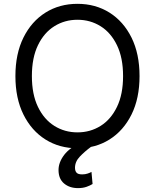

<svg xmlns="http://www.w3.org/2000/svg" viewBox="-20 -757 801 993"><path d="M701.7 -363.6Q701.7 -248.6 660.2 -164.8Q618.6 -81 546.2 -35.5Q473.7 9.9 380.7 9.9Q287.6 9.9 215.2 -35.5Q142.8 -81 101.2 -164.8Q59.7 -248.6 59.7 -363.6Q59.7 -478.7 101.2 -562.5Q142.8 -646.3 215.2 -691.8Q287.6 -737.2 380.7 -737.2Q473.7 -737.2 546.2 -691.8Q618.6 -646.3 660.2 -562.5Q701.7 -478.7 701.7 -363.6ZM616.5 -363.6Q616.5 -458.1 585 -523.1Q553.6 -588.1 500.2 -621.4Q446.7 -654.8 380.7 -654.8Q314.6 -654.8 261.2 -621.4Q207.7 -588.1 176.3 -523.1Q144.9 -458.1 144.9 -363.6Q144.9 -269.2 176.3 -204.2Q207.7 -139.2 261.2 -105.8Q314.6 -72.4 380.7 -72.4Q446.7 -72.4 500.2 -105.8Q553.6 -139.2 585 -204.2Q616.5 -269.2 616.5 -363.6ZM383.5 215.9Q339.8 215.9 311.3 191.9Q282.7 168 282.7 122.2Q282.7 82.7 312.1 43.9Q341.6 5 411.9 -27L450.3 2.8Q418.3 26.3 393.1 52.6Q367.9 78.8 367.9 110.8Q367.9 126.8 375.7 135.8Q383.5 144.9 404.8 144.9Q420.8 144.9 433.2 140.6Q445.7 136.4 453.1 132.1L458.8 194.6Q447.1 202.1 428.1 209Q409.1 215.9 383.5 215.9Z"/></svg>

Font: Inter Zeller
Style: Regular
Weight: 400
Designer: Rasmus Andersson; Joe Bland
Foundry: zeller
Version: Version 3.015;git-dec3a8cb1